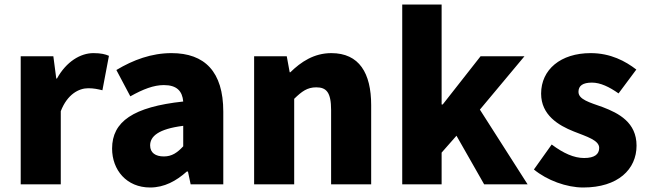

<svg xmlns="http://www.w3.org/2000/svg" viewBox="-20 -819 2879 853"><path d="M72 0H250V-325C279 -400 330 -427 372 -427C397 -427 414 -423 435 -418L464 -571C448 -578 429 -583 395 -583C338 -583 275 -546 233 -470H230L217 -569H72Z M647 14C710 14 763 -15 810 -57H815L827 0H972V-323C972 -501 889 -583 742 -583C653 -583 572 -553 497 -508L559 -391C616 -423 663 -441 708 -441C766 -441 790 -414 794 -368C572 -344 478 -279 478 -159C478 -64 542 14 647 14ZM708 -124C671 -124 647 -140 647 -173C647 -213 683 -246 794 -260V-169C768 -141 744 -124 708 -124Z M1109 0H1287V-380C1321 -413 1345 -431 1385 -431C1430 -431 1451 -409 1451 -330V0H1629V-352C1629 -494 1576 -583 1452 -583C1375 -583 1317 -544 1270 -498H1267L1254 -569H1109Z M1767 0H1942V-141L2008 -216L2131 0H2324L2112 -332L2310 -569H2115L1947 -355H1942V-799H1767Z M2571 14C2726 14 2808 -67 2808 -172C2808 -275 2729 -316 2658 -343C2599 -364 2550 -377 2550 -411C2550 -438 2569 -452 2610 -452C2647 -452 2687 -433 2728 -404L2807 -510C2759 -547 2693 -583 2604 -583C2471 -583 2384 -510 2384 -403C2384 -308 2461 -262 2529 -235C2587 -212 2642 -196 2642 -162C2642 -134 2622 -117 2575 -117C2530 -117 2483 -138 2431 -177L2352 -66C2410 -18 2497 14 2571 14Z"/></svg>

Font: Noto Sans JP Black
Style: Regular
Weight: 900
Designer: Ryoko NISHIZUKA 西塚涼子 (kana, bopomofo & ideographs); Paul D. Hunt (Latin, Greek & Cyrillic); Sandoll Communications 산돌커뮤니
Foundry: Adobe
Version: Version 2.002;hotconv 1.0.116;makeotfexe 2.5.65601